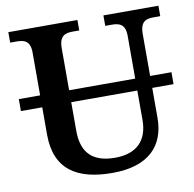

<svg xmlns="http://www.w3.org/2000/svg" viewBox="-80 -796 897 887"><g transform="rotate(-10 368.0 -352.0)"><path d="M10 -345H110V-217C110 -54 210 10 378 10C546 10 626 -72 626 -205V-345H726V-401H626V-598C626 -657 654 -665 688 -665H720V-714H462V-665H493C527 -665 556 -657 556 -602V-401H246V-598C246 -657 275 -665 309 -665H340V-714H16V-665H47C81 -665 110 -657 110 -602V-401H10ZM246 -210V-345H556V-207C556 -109 501 -57 402 -57C309 -57 246 -96 246 -210Z"/></g></svg>

Font: Noto Serif SemiBold
Style: Regular
Weight: 600
Designer: Monotype Design Team
Foundry: Monotype Imaging Inc.
Version: Version 2.013